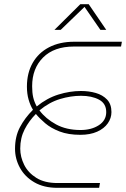

<svg xmlns="http://www.w3.org/2000/svg" viewBox="-20 -900 604 920"><path d="M255 0Q190 0 144.5 -26.5Q99 -53 75.5 -96Q52 -139 52 -187Q52 -246 75.5 -290.5Q99 -335 138 -374Q125 -395 117 -423Q109 -451 109 -485Q109 -550 136.5 -598.5Q164 -647 215 -673.5Q266 -700 335 -700H564L560 -677H334Q239 -677 186.5 -624.5Q134 -572 134 -487Q134 -456 139 -434Q144 -412 156 -390Q205 -430 260 -447Q315 -464 368 -464Q406 -464 439 -454.5Q472 -445 493 -423Q514 -401 514 -363Q514 -334 496.5 -309Q479 -284 445.5 -269Q412 -254 365 -254Q307 -254 265.5 -270Q224 -286 196.5 -309.5Q169 -333 152 -354Q119 -321 98 -280Q77 -239 77 -188Q77 -148 96 -110Q115 -72 154.5 -47.5Q194 -23 255 -23H459L455 0ZM366 -277Q418 -277 453.5 -300Q489 -323 489 -363Q489 -404 454.5 -422.5Q420 -441 368 -441Q319 -441 267.5 -425.5Q216 -410 169 -371Q199 -331 248.5 -304Q298 -277 366 -277ZM241 -757 365 -880H405L489 -757H461L385 -867L271 -757Z"/></svg>

Font: MuseoModerno Thin Thin
Style: Italic
Weight: 250
Italic angle: -9°
Version: Version 1.003